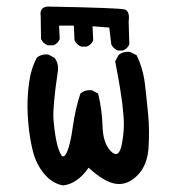

<svg xmlns="http://www.w3.org/2000/svg" viewBox="-20 -573 540 585"><path d="M172 -8Q139 -14 114.5 -43.5Q90 -73 80 -113Q70 -153 66 -200.5Q62 -248 65 -286.5Q68 -325 74 -349.5Q80 -374 92 -397Q106 -409 127 -407L146 -397Q160 -379 156 -354Q140 -246 143 -208.5Q146 -171 152 -142.5Q158 -114 166.5 -101Q175 -88 185 -112Q195 -136 202 -187.5Q209 -239 225 -288Q239 -300 260 -298L279 -288Q291 -239 292.5 -187.5Q294 -136 318 -112Q342 -88 351 -132.5Q360 -177 356.5 -219Q353 -261 346 -303Q339 -345 331 -386L341 -405Q355 -417 376 -415L396 -405Q416 -364 421.5 -317.5Q427 -271 431.5 -223Q436 -175 432.5 -122Q429 -69 398.5 -38.5Q368 -8 333 -13Q298 -18 250 -62Q216 -13 172 -8ZM339 -419Q325 -425 319 -438L313 -489L262 -493L264 -450Q258 -436 244 -431H227Q213 -437 207 -450L205 -495H160L162 -454Q156 -440 143 -435H125Q111 -441 105 -454L104 -524Q100 -551 125 -553Q345 -549 360.5 -544Q376 -539 372 -507L374 -438Q368 -424 354 -419Z"/></svg>

Font: NaniFont Regular
Style: Regular
Weight: 400
Designer: Nanigashitei
Version: Version 1.036